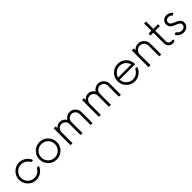

<svg xmlns="http://www.w3.org/2000/svg" viewBox="435 -2378 4049 4049"><g transform="rotate(-45 2459.0 -354.0)"><path d="M321.2 10Q213.8 10 137.5 -66.2Q61.2 -142.5 61.2 -250Q61.2 -357.5 137.5 -433.8Q213.8 -510 321.2 -510Q405 -510 472.5 -461.2Q540 -412.5 566.2 -335H505Q480 -387.5 430.6 -419.4Q381.2 -451.2 321.2 -451.2Q237.5 -451.2 178.1 -393.1Q118.8 -335 118.8 -250Q118.8 -165 178.1 -106.9Q237.5 -48.8 321.2 -48.8Q381.2 -48.8 430.6 -80.6Q480 -112.5 505 -165H566.2Q540 -87.5 472.5 -38.8Q405 10 321.2 10Z M1112.5 -66.2Q1036.2 10 928.8 10Q821.2 10 745 -66.2Q668.8 -142.5 668.8 -250Q668.8 -357.5 745 -433.8Q821.2 -510 928.8 -510Q1036.2 -510 1112.5 -433.8Q1188.8 -357.5 1188.8 -250Q1188.8 -142.5 1112.5 -66.2ZM928.8 -48.8Q1012.5 -48.8 1071.2 -107.5Q1130 -166.2 1130 -250Q1130 -333.8 1071.2 -392.5Q1012.5 -451.2 928.8 -451.2Q843.8 -451.2 785 -392.5Q726.2 -333.8 726.2 -250Q726.2 -166.2 785 -107.5Q843.8 -48.8 928.8 -48.8Z M1826.2 -510Q1900 -510 1951.9 -456.2Q2003.8 -402.5 2003.8 -325V0H1946.2V-325Q1946.2 -378.8 1911.2 -415Q1876.2 -451.2 1825 -451.2Q1775 -451.2 1740 -415Q1705 -378.8 1705 -325V0H1646.2V-325Q1646.2 -378.8 1611.2 -415Q1576.2 -451.2 1525 -451.2Q1473.8 -451.2 1439.4 -415Q1405 -378.8 1405 -325V0H1346.2V-500H1405V-445Q1453.8 -510 1531.2 -510Q1573.8 -510 1612.5 -487.5Q1651.2 -465 1676.2 -426.2Q1700 -465 1740 -487.5Q1780 -510 1826.2 -510Z M2671.2 -510Q2745 -510 2796.9 -456.2Q2848.8 -402.5 2848.8 -325V0H2791.2V-325Q2791.2 -378.8 2756.2 -415Q2721.2 -451.2 2670 -451.2Q2620 -451.2 2585 -415Q2550 -378.8 2550 -325V0H2491.2V-325Q2491.2 -378.8 2456.2 -415Q2421.2 -451.2 2370 -451.2Q2318.8 -451.2 2284.4 -415Q2250 -378.8 2250 -325V0H2191.2V-500H2250V-445Q2298.8 -510 2376.2 -510Q2418.8 -510 2457.5 -487.5Q2496.2 -465 2521.2 -426.2Q2545 -465 2585 -487.5Q2625 -510 2671.2 -510Z M3518.8 -257.5V-243.8H3057.5Q3058.8 -162.5 3118.1 -105.6Q3177.5 -48.8 3260 -48.8Q3322.5 -48.8 3373.8 -83.8Q3425 -118.8 3447.5 -175H3508.8Q3483.8 -93.8 3415.6 -41.9Q3347.5 10 3260 10Q3152.5 10 3076.2 -66.2Q3000 -142.5 3000 -250Q3000 -357.5 3076.2 -433.8Q3152.5 -510 3260 -510Q3366.2 -510 3440.6 -437.5Q3515 -365 3518.8 -257.5ZM3260 -451.2Q3188.8 -451.2 3134.4 -408.1Q3080 -365 3063.8 -297.5H3455Q3438.8 -365 3384.4 -408.1Q3330 -451.2 3260 -451.2Z M3867.5 -510Q3941.2 -510 3996.2 -454.4Q4051.2 -398.8 4051.2 -321.2V0H3993.8V-321.2Q3993.8 -375 3955.6 -413.8Q3917.5 -452.5 3862.5 -452.5Q3807.5 -452.5 3769.4 -413.8Q3731.2 -375 3731.2 -321.2V0H3672.5V-500H3731.2V-446.2Q3785 -510 3867.5 -510Z M4453.8 -442.5H4316.2V-127.5Q4316.2 -92.5 4339.4 -70Q4362.5 -47.5 4396.2 -47.5H4452.5V-6.2Q4427.5 10 4390 10Q4335 10 4296.2 -28.1Q4257.5 -66.2 4257.5 -120V-442.5H4173.8V-500H4257.5V-717.5H4316.2V-500H4453.8Z M4717.5 10Q4660 10 4611.2 -20Q4562.5 -50 4547.5 -95L4603.8 -117.5Q4611.2 -87.5 4644.4 -67.5Q4677.5 -47.5 4717.5 -47.5Q4757.5 -47.5 4785.6 -70Q4813.8 -92.5 4813.8 -130Q4813.8 -163.8 4789.4 -183.1Q4765 -202.5 4711.2 -223.8Q4641.2 -250 4606.2 -283.1Q4571.2 -316.2 4571.2 -372.5Q4571.2 -437.5 4613.8 -473.8Q4656.2 -510 4712.5 -510Q4756.2 -510 4795.6 -488.1Q4835 -466.2 4850 -435L4800 -407.5Q4775 -451.2 4715 -451.2Q4678.8 -451.2 4654.4 -431.9Q4630 -412.5 4630 -375Q4630 -355 4636.2 -341.2Q4642.5 -327.5 4659.4 -315.6Q4676.2 -303.8 4690 -296.9Q4703.8 -290 4732.5 -278.8Q4765 -265 4783.8 -255.6Q4802.5 -246.2 4826.2 -228.1Q4850 -210 4861.2 -185.6Q4872.5 -161.2 4872.5 -128.8Q4872.5 -68.8 4827.5 -29.4Q4782.5 10 4717.5 10Z"/></g></svg>

Font: Now Light
Style: Regular
Weight: 300
Designer: Alfredo Marco Pradil
Foundry: Alfredo Marco Pradil
Version: Version 1.002;PS 001.002;hotconv 1.0.88;makeotf.lib2.5.64775